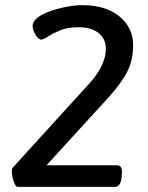

<svg xmlns="http://www.w3.org/2000/svg" viewBox="-20 -727 575 747"><path d="M48 0Q43 0 37.5 -11Q32 -22 29 -36.5Q26 -51 26 -62Q26 -70 28 -73L331 -406Q361 -440 376.5 -473.5Q392 -507 392 -536Q392 -576 363.5 -598.5Q335 -621 286 -621Q243 -621 214 -609Q185 -597 167 -585Q149 -573 141 -573Q129 -573 118 -592Q107 -611 107 -625Q107 -644 127 -659Q147 -674 178 -684.5Q209 -695 241.5 -701Q274 -707 299 -707Q392 -707 445 -663Q498 -619 498 -551Q498 -496 477 -452Q456 -408 404 -350L161 -84H435Q458 -84 454 -49L453 -36Q449 0 427 0Z"/></svg>

Font: Asap Medium
Style: Italic
Weight: 500
Italic angle: -6°
Designer: Pablo Cosgaya
Foundry: Omnibus-Type
Version: Version 3.001; ttfautohint (v1.8.3)